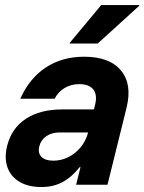

<svg xmlns="http://www.w3.org/2000/svg" viewBox="-20 -736 575 765"><path d="M145 9.2Q92.5 9.2 57.5 -11.7Q22.5 -32.5 9.6 -69.6Q-3.3 -106.7 8.3 -154.2Q25.8 -225 82.9 -262.5Q140 -300 227.5 -300H354.2L359.2 -320Q368.3 -358.3 351.7 -379.6Q335 -400.8 295.8 -400.8Q263.3 -400.8 237.5 -385.4Q211.7 -370 197.5 -342.5H60.8Q97.5 -424.2 162.5 -467.1Q227.5 -510 315 -510Q416.7 -510 462.1 -455Q507.5 -400 484.2 -306.7L408.3 0H283.3L300.8 -70H297.5Q265 -29.2 228.3 -10Q191.7 9.2 145 9.2ZM192.5 -95.8Q223.3 -95.8 250.8 -109.2Q278.3 -122.5 299.2 -146.7Q320 -170.8 329.2 -201.7L330.8 -208.3H217.5Q186.7 -208.3 165 -193.8Q143.3 -179.2 136.7 -153.3Q130 -126.7 145 -111.2Q160 -95.8 192.5 -95.8ZM257.5 -562.5 258.3 -565.8 383.3 -715.8H535L534.2 -712.5L369.2 -562.5Z"/></svg>

Font: Funnel Sans Light
Style: Bold Italic
Weight: 700
Italic angle: -14.036°
Version: Version 1.000